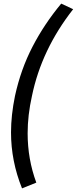

<svg xmlns="http://www.w3.org/2000/svg" viewBox="-20 -844 425 1063"><path d="M102 199Q41 48 41 -111Q41 -206 63 -313Q95 -460 160 -585.5Q225 -711 319 -824L385 -793Q210 -570 157 -313Q133 -206 133 -106Q133 37 181 167Z"/></svg>

Font: l_WÎeÑOS 500W
Style: Regular
Weight: 500
Designer: R?O
Version: Version 2.00 June 21, 2023